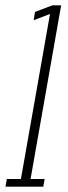

<svg xmlns="http://www.w3.org/2000/svg" viewBox="-46 -696 252 716"><path d="M-25.5 0H115.5L120.5 -28.5H68L182 -676H149L84.5 -651.5L79.5 -620.5L140.5 -644L32 -28.5H-20.5Z"/></svg>

Font: Anybody ExtraCondensed ExtraLight
Style: Italic
Weight: 250
Width: 2
Italic angle: -10°
Version: Version 1.113;gftools[0.9.25]